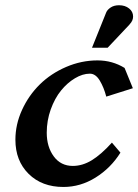

<svg xmlns="http://www.w3.org/2000/svg" viewBox="-20 -726 539 748"><path d="M465.3 -461.4 497.6 -382.3 394 -349.6Q384.8 -385.3 368.7 -412.1Q352.5 -439 330.1 -439Q301.8 -439 272 -421.1Q242.2 -403.3 217.8 -373.3Q193.4 -343.3 177.7 -299.8Q162.1 -256.3 162.1 -209Q162.1 -153.8 189.5 -116.7Q216.8 -79.6 263.7 -79.6Q301.3 -79.6 337.4 -101.6Q373.5 -123.5 416 -170.4L449.2 -131.3Q411.6 -71.3 352.5 -34.4Q293.5 2.4 227.1 2.4Q143.1 2.4 91.6 -48.6Q40 -99.6 40 -181.6Q40 -241.2 65.9 -297.9Q91.8 -354.5 135 -397Q178.2 -439.5 237.5 -465.1Q296.9 -490.7 359.9 -490.7Q417.5 -490.7 465.3 -461.4ZM399.4 -540H338.4L393.6 -677.2Q397.9 -688 411.1 -696.8Q424.3 -705.6 443.8 -705.6Q467.3 -705.6 482.9 -693.1Q498.5 -680.7 498.5 -661.6Q498.5 -645 484.9 -631.3H485.4Q444.3 -588.4 399.4 -540Z"/></svg>

Font: Flanker
Style: Bold Italic
Weight: 700
Italic angle: -12°
Designer: Flanker
Version: Version 2.000